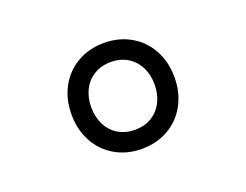

<svg xmlns="http://www.w3.org/2000/svg" viewBox="-66 -898 752 587"><g transform="rotate(-20 310.0 -605.0)"><path d="M142.5 -605Q142.5 -654.7 163.8 -693.8Q185 -732.8 223.2 -754.9Q261.3 -777 310 -777Q358.7 -777 396.8 -754.9Q435 -732.8 456.2 -693.8Q477.5 -654.7 477.5 -605Q477.5 -555.3 456.2 -516.1Q435 -476.8 396.8 -454.8Q358.7 -432.7 310 -432.7Q261.3 -432.7 223.2 -454.8Q185 -476.8 163.8 -516.1Q142.5 -555.3 142.5 -605ZM412.8 -605Q412.8 -636.5 400.1 -661.6Q387.5 -686.7 364.1 -700.8Q340.8 -715 309.9 -715Q279 -715 255.5 -700.8Q232 -686.7 219.3 -661.6Q206.7 -636.6 206.7 -605Q206.7 -573.5 219.3 -548.2Q232 -522.9 255.5 -508.8Q279.1 -494.7 309.9 -494.7Q340.8 -494.7 364.1 -508.8Q387.4 -522.9 400.1 -548.2Q412.8 -573.5 412.8 -605Z"/></g></svg>

Font: Monaspace Radon Var
Style: Regular
Weight: 400
Designer: Riley Cran and the Lettermatic Team
Version: Version 1.000 (Monaspace Radon Var)